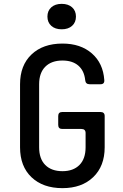

<svg xmlns="http://www.w3.org/2000/svg" viewBox="-20 -966 640 996"><path d="M304 10Q203 10 143.5 -46.5Q84 -103 84 -202V-529Q84 -627 143.5 -683.5Q203 -740 304 -740Q398 -740 456.5 -689Q515 -638 521 -551Q523 -529 501 -529H445Q424 -529 422 -550Q417 -599 386.5 -625.5Q356 -652 304 -652Q247 -652 215 -620Q183 -588 183 -529V-202Q183 -142 215 -110Q247 -78 304 -78Q360 -78 392 -110Q424 -142 424 -202V-276Q424 -297 402 -297H303Q282 -297 282 -318V-364Q282 -385 303 -385H501Q523 -385 523 -364V-202Q523 -104 463.5 -47Q404 10 304 10ZM300 -814Q266 -814 246 -832Q226 -850 226 -880Q226 -910 246 -928Q266 -946 300 -946Q334 -946 354 -928Q374 -910 374 -880Q374 -850 354 -832Q334 -814 300 -814Z"/></svg>

Font: Pitagon Sans Mono Medium
Style: Regular
Weight: 500
Monospace: yes
Designer: Travis Tran
Foundry: Pitagon
Version: Version 1.001; ttfautohint (v1.8.4.7-5d5b);gftools[0.9.26]